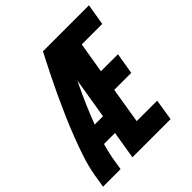

<svg xmlns="http://www.w3.org/2000/svg" viewBox="-206 -878 1021 1021"><g transform="rotate(-45 304.5 -367.5)"><path d="M-10 0 2 -74Q12 -131 30.5 -187Q49 -243 70.5 -298.5Q92 -354 116 -409Q140 -464 165.5 -518.5Q191 -573 218 -627Q245 -681 273 -735H332L328 -711L389 -685Q334 -582 283.5 -477Q233 -372 192 -265H255L237 -157H154Q148 -137 143 -116Q138 -95 134 -74L122 0ZM211 0 332 -735H619L599 -615H445L416 -442H544L524 -322H396L363 -120H517L498 0Z"/></g></svg>

Font: Iosevka Curly Heavy Extended
Style: Italic
Weight: 900
Width: 7
Italic angle: -9°
Monospace: yes
Designer: Belleve Invis
Foundry: Belleve Invis
Version: Version 11.1.0; ttfautohint (v1.8.3)